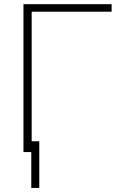

<svg xmlns="http://www.w3.org/2000/svg" viewBox="-20 -731 589 923"><path d="M516.6 -710.9V-674.8H132.3V0H92.8V-710.9ZM168.9 -51.8V172.4H130.4V-51.8Z"/></svg>

Font: Roboto ExtraLight
Style: Regular
Weight: 250
Designer: Christian Robertson
Foundry: Google
Version: Version 3.009; 2024